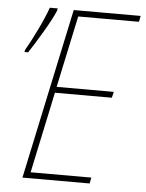

<svg xmlns="http://www.w3.org/2000/svg" viewBox="-52 -757 608 800"><g transform="rotate(5 252.0 -357.5)"><path d="M50 -522Q71 -553 106 -612Q141 -671 155 -705L157 -715H124Q109 -673 83 -619.5Q57 -566 36 -530L35 -522ZM353 0 358 -25H104L176 -364H414L420 -389H181L245 -689H499L504 -714H224L72 0Z"/></g></svg>

Font: Noto Sans Display SemiCondensed Thin
Style: Italic
Weight: 250
Width: 4
Designer: Monotype Design team
Foundry: Monotype Imaging Inc.
Version: 1.000